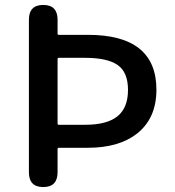

<svg xmlns="http://www.w3.org/2000/svg" viewBox="-20 -757 708 777"><path d="M155 0Q97 0 97 -60V-677Q97 -737 155 -737Q213 -737 213 -677V-621Q213 -616 218 -616H336Q613 -616 613 -394Q613 -278 534 -216Q461 -159 336 -159H218Q213 -159 213 -154V-60Q213 0 155 0ZM213 -257Q213 -252 218 -252H324Q413 -252 455.5 -286.5Q498 -321 498 -393Q498 -465 456 -494Q414 -523 324 -523H218Q213 -523 213 -518Z"/></svg>

Font: Resource Han Rounded KR Medium
Style: Regular
Weight: 500
Designer: Cyano Hao (round all glyphs); Ryoko NISHIZUKA 西塚涼子 (kana, bopomofo & ideographs); Paul D. Hunt (Latin, Greek & Cyrillic)
Foundry: Cyano Hao
Version: 0.990